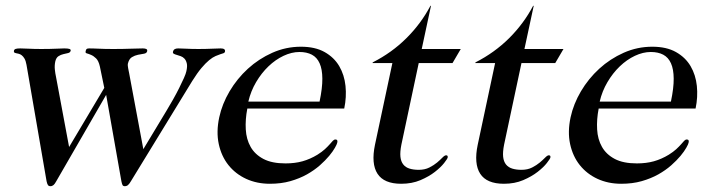

<svg xmlns="http://www.w3.org/2000/svg" viewBox="-20 -622 2466 658"><path d="M471.2 -110.8 549.8 -241.2Q561 -259.8 572.8 -280.5Q584.5 -301.3 594 -320.3Q603.5 -339.4 610.4 -354.7Q617.2 -370.1 618.7 -377.9Q622.6 -395 620.1 -405Q617.7 -415 612.3 -420.9Q606.9 -426.8 599.6 -429.4Q592.3 -432.1 585.9 -433.8Q579.6 -435.5 575.7 -437.7Q571.8 -439.9 572.8 -444.8Q575.2 -456.1 590.3 -456.1Q601.1 -456.1 618.4 -455.1Q635.7 -454.1 660.2 -454.1Q685.5 -454.1 706.5 -455.1Q727.5 -456.1 736.3 -456.1Q753.4 -456.1 751 -444.8Q750 -440.9 746.1 -439.7Q742.2 -438.5 735.4 -436.3Q728.5 -434.1 718.8 -429.9Q709 -425.8 696.8 -415.8Q684.6 -405.8 670.2 -388.7Q655.8 -371.6 638.7 -344.2L428.7 -1Q423.3 8.3 418.7 12.2Q414.1 16.1 407.7 16.1Q401.9 16.1 399.9 12.2Q397.9 8.3 396 -1L343.8 -296.9L172.9 -1Q168 8.3 163.3 12.2Q158.7 16.1 152.8 16.1Q147 16.1 144.3 12.2Q141.6 8.3 139.6 -1L70.8 -399.9Q68.4 -413.6 64 -421.1Q59.6 -428.7 54.4 -432.6Q49.3 -436.5 44.2 -437.7Q39.1 -439 35.2 -439.7Q31.2 -440.4 29.1 -442.1Q26.9 -443.8 27.8 -448.2Q28.8 -452.6 33.4 -454.3Q38.1 -456.1 49.3 -456.1Q60.5 -456.1 78.6 -455.1Q96.7 -454.1 121.1 -454.1Q152.8 -454.1 172.4 -455.1Q191.9 -456.1 200.2 -456.1Q212.9 -456.1 218 -454.3Q223.1 -452.6 222.2 -448.2Q220.7 -441.9 213.4 -440.2Q206.1 -438.5 197.3 -436.5Q188.5 -434.6 180.4 -429.4Q172.4 -424.3 169.4 -411.1Q166.5 -397 168 -383.5Q169.4 -370.1 171.9 -358.9L216.8 -118.2L337.4 -320.8L322.3 -394Q317.9 -413.6 309.3 -421.9Q300.8 -430.2 292.2 -433.8Q283.7 -437.5 277.8 -439Q272 -440.4 273.4 -445.8Q274.4 -452.1 276.9 -454.1Q279.3 -456.1 285.6 -456.1Q293 -456.1 301.3 -455.8Q309.6 -455.6 319.6 -455.1Q329.6 -454.6 342 -454.3Q354.5 -454.1 370.1 -454.1Q402.3 -454.1 428.2 -455.1Q454.1 -456.1 469.2 -456.1Q477.1 -456.1 481.2 -454.1Q485.4 -452.1 484.4 -446.8Q482.9 -439.5 473.6 -438Q464.4 -436.5 453.1 -434.3Q441.9 -432.1 431.9 -426Q421.9 -419.9 418 -402.8Q417.5 -400.9 418 -396.7Q418.5 -392.6 419.2 -388.2Q419.9 -383.8 420.9 -379.4Q421.9 -375 422.4 -372.1Z M827.6 -250Q820.3 -212.4 822.3 -178.5Q824.2 -144.5 838.9 -118.7Q853.5 -92.8 882.6 -77.4Q911.6 -62 958.5 -62Q990.7 -62 1016.8 -69.3Q1043 -76.7 1067.9 -91.8Q1083.5 -101.6 1093.5 -110.8Q1103.5 -120.1 1109.9 -127.4Q1116.2 -134.8 1120.6 -139.4Q1125 -144 1129.4 -144Q1138.7 -144 1135.7 -132.8Q1134.8 -127.9 1127.9 -115.7Q1121.1 -103.5 1108.2 -87.9Q1095.2 -72.3 1076.2 -55.4Q1057.1 -38.6 1032 -24.4Q1006.8 -10.3 975.1 -1.2Q943.4 7.8 904.8 7.8Q860.4 7.8 823.7 -9Q787.1 -25.9 762.9 -56.2Q738.8 -86.4 729.7 -128.4Q720.7 -170.4 731.4 -220.2Q741.2 -265.6 766.8 -309.1Q792.5 -352.5 829.6 -386.5Q866.7 -420.4 913.3 -441.2Q960 -461.9 1011.2 -461.9Q1060.1 -461.9 1092.5 -443.6Q1125 -425.3 1142.6 -395.3Q1160.2 -365.2 1164.1 -327.4Q1168 -289.6 1159.7 -250ZM1075.2 -273.9Q1085 -320.3 1084.7 -352.5Q1084.5 -384.8 1075.4 -405Q1066.4 -425.3 1048.8 -434.6Q1031.2 -443.8 1006.3 -443.8Q979.5 -443.8 951.7 -430.7Q923.8 -417.5 899.9 -394.5Q876 -371.6 857.7 -340.6Q839.4 -309.6 831.1 -273.9Z M1530.8 -405.8H1415L1355.5 -126Q1350.6 -101.1 1352.3 -84.7Q1354 -68.4 1362.1 -58.3Q1370.1 -48.3 1383.5 -44.2Q1397 -40 1415 -40Q1436 -40 1451.4 -47.9Q1466.8 -55.7 1477.8 -64.9Q1488.8 -74.2 1496.3 -82Q1503.9 -89.8 1508.8 -89.8Q1515.6 -89.8 1514.2 -82Q1513.2 -77.6 1502 -63.2Q1490.7 -48.8 1470.5 -33Q1450.2 -17.1 1420.9 -4.6Q1391.6 7.8 1355 7.8Q1295.9 7.8 1273.7 -26.6Q1251.5 -61 1265.1 -126L1324.7 -405.8H1256.8L1257.3 -408.2Q1322.8 -441.4 1372.8 -491.2Q1422.9 -541 1455.1 -602.1H1457L1425.3 -454.1H1559.1Z M1882.8 -405.8H1767.1L1707.5 -126Q1702.6 -101.1 1704.3 -84.7Q1706.1 -68.4 1714.1 -58.3Q1722.2 -48.3 1735.6 -44.2Q1749 -40 1767.1 -40Q1788.1 -40 1803.5 -47.9Q1818.8 -55.7 1829.8 -64.9Q1840.8 -74.2 1848.4 -82Q1856 -89.8 1860.8 -89.8Q1867.7 -89.8 1866.2 -82Q1865.2 -77.6 1854 -63.2Q1842.8 -48.8 1822.5 -33Q1802.2 -17.1 1772.9 -4.6Q1743.7 7.8 1707 7.8Q1647.9 7.8 1625.7 -26.6Q1603.5 -61 1617.2 -126L1676.8 -405.8H1608.9L1609.4 -408.2Q1674.8 -441.4 1724.9 -491.2Q1774.9 -541 1807.1 -602.1H1809.1L1777.3 -454.1H1911.1Z M2031.7 -250Q2024.4 -212.4 2026.4 -178.5Q2028.3 -144.5 2043 -118.7Q2057.6 -92.8 2086.7 -77.4Q2115.7 -62 2162.6 -62Q2194.8 -62 2220.9 -69.3Q2247.1 -76.7 2272 -91.8Q2287.6 -101.6 2297.6 -110.8Q2307.6 -120.1 2314 -127.4Q2320.3 -134.8 2324.7 -139.4Q2329.1 -144 2333.5 -144Q2342.8 -144 2339.8 -132.8Q2338.9 -127.9 2332 -115.7Q2325.2 -103.5 2312.3 -87.9Q2299.3 -72.3 2280.3 -55.4Q2261.2 -38.6 2236.1 -24.4Q2210.9 -10.3 2179.2 -1.2Q2147.5 7.8 2108.9 7.8Q2064.5 7.8 2027.8 -9Q1991.2 -25.9 1967 -56.2Q1942.9 -86.4 1933.8 -128.4Q1924.8 -170.4 1935.5 -220.2Q1945.3 -265.6 1970.9 -309.1Q1996.6 -352.5 2033.7 -386.5Q2070.8 -420.4 2117.4 -441.2Q2164.1 -461.9 2215.3 -461.9Q2264.2 -461.9 2296.6 -443.6Q2329.1 -425.3 2346.7 -395.3Q2364.3 -365.2 2368.2 -327.4Q2372.1 -289.6 2363.8 -250ZM2279.3 -273.9Q2289.1 -320.3 2288.8 -352.5Q2288.6 -384.8 2279.5 -405Q2270.5 -425.3 2252.9 -434.6Q2235.4 -443.8 2210.4 -443.8Q2183.6 -443.8 2155.8 -430.7Q2127.9 -417.5 2104 -394.5Q2080.1 -371.6 2061.8 -340.6Q2043.5 -309.6 2035.2 -273.9Z"/></svg>

Font: XB Zar
Style: Italic
Weight: 400
Italic angle: -12°
Designer: Behnam
Foundry: Irmug
Version: Version 8.005 2009